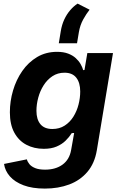

<svg xmlns="http://www.w3.org/2000/svg" viewBox="-20 -844 672 1079"><path d="M232.1 215.8Q161.5 215.8 112.3 197.2Q63.1 178.6 35.6 147.2Q8.1 115.8 2.7 77.3L130.9 51.5Q135 66.2 146.1 79.4Q157.3 92.5 178.3 100.9Q199.4 109.4 233.3 109.4Q292.3 109.4 331.3 81.2Q370.3 52.9 379.7 -1L396.7 -96.7L383.1 -95.8Q369.3 -73.6 348.6 -53.4Q328 -33.2 298.1 -20.5Q268.3 -7.7 226 -7.7Q171.3 -7.7 128.2 -30.5Q85.1 -53.2 60.3 -98.8Q35.5 -144.4 35.5 -212.9Q35.5 -275.1 53.3 -335.5Q71 -395.8 105.1 -444.9Q139.3 -494.1 188.6 -523.4Q237.9 -552.7 300.8 -552.7Q336.8 -552.7 362.6 -542.9Q388.5 -533.1 405.7 -517.4Q422.9 -501.7 433 -483.8Q443.1 -466 447.7 -449.7L454.8 -450.8L470.8 -545.9H615L524.2 0.2Q511.9 74 471.3 121.7Q430.8 169.5 369.2 192.7Q307.6 215.8 232.1 215.8ZM274.3 -119.1Q314.1 -119.1 343.5 -138.2Q373 -157.2 392.4 -188.3Q411.9 -219.4 421.3 -256.5Q430.8 -293.6 430.8 -329.8Q430.8 -379.1 408.8 -407.2Q386.8 -435.4 342.4 -435.4Q304.2 -435.4 274.8 -415.9Q245.3 -396.4 225.2 -364.7Q205.1 -333 195 -295.3Q184.8 -257.6 184.8 -221.2Q184.8 -173.1 207.1 -146.1Q229.5 -119.1 274.3 -119.1ZM310.5 -601 321.5 -668.5Q327.5 -705.1 341.3 -734.7Q355.2 -764.4 374.6 -786.8Q393.9 -809.3 416 -823.7L483.5 -789.5Q465.9 -767.6 447.9 -735.3Q429.9 -703 423.2 -662.8L412.9 -601Z"/></svg>

Font: Adwaita Sans
Style: Italic
Weight: 400
Italic angle: -9.39999°
Designer: Rasmus Andersson
Foundry: rsms
Version: Version 4.001;git-9221beed3